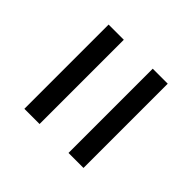

<svg xmlns="http://www.w3.org/2000/svg" viewBox="-47 -613 643 643"><g transform="rotate(-45 275.0 -291.0)"><path d="M75 -359V-431H474V-359ZM75 -151V-222H474V-151Z"/></g></svg>

Font: DM Sans 12pt
Style: Regular
Weight: 400
Version: Version 4.004;gftools[0.9.30]